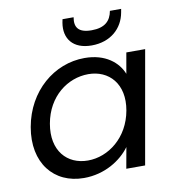

<svg xmlns="http://www.w3.org/2000/svg" viewBox="-85 -834 845 919"><g transform="rotate(-10 338.0 -374.5)"><path d="M40.4 -276C10.4 -105.6 103.9 8.5 249.8 8.5C350.9 8.5 431.5 -43.3 474.7 -102.3L456.3 0H547.8L644.6 -548.3H553.1L535.4 -447.5C512.8 -505 452.7 -556.8 350.9 -556.8C203.4 -556.8 70.4 -446.5 40.4 -276ZM505.1 -274.5C482.4 -146.5 382.5 -70.7 283 -70.7C182.6 -70.7 110.9 -146.8 133.6 -276C156.3 -405.3 255 -477.6 355.4 -477.6C454.9 -477.6 527.8 -401.8 505.1 -274.5ZM561.7 -740.4 564.9 -758H510.2C501.7 -710.1 472.6 -681.6 408.3 -681.6C344 -681.6 325.4 -710.1 333.8 -758H279.9L276.6 -741.1C264.1 -666.7 304.4 -610 396.2 -610C488.8 -610 548.4 -666 561.7 -740.4Z"/></g></svg>

Font: Poppins Devanagari Thin
Style: Italic
Weight: 100
Italic angle: -10°
Designer: Ninad Kale (Devanagari), Jonny Pinhorn (Latin)
Foundry: Indian Type Foundry
Version: 4.005